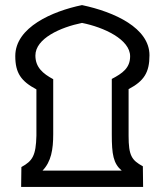

<svg xmlns="http://www.w3.org/2000/svg" viewBox="-20 -734 648 754"><path d="M63 0H542L541 -81C497 -105 485 -123 485 -201V-384C546 -416 567 -450 567 -517C567 -624 430 -687 302 -714C186 -690 40 -627 40 -514C40 -447 63 -415 123 -383V-201C121 -123 108 -102 64 -78ZM147 -64C181 -99 189 -147 189 -207V-423C148 -445 119 -470 119 -516C119 -583 218 -627 302 -644C388 -627 491 -579 491 -513C491 -467 461 -446 419 -424V-206C419 -128 425 -92 458 -64Z"/></svg>

Font: Noto Sans Arabic SemCond Med
Style: Regular
Weight: 500
Width: 4
Designer: Monotype Design Team, Nadine Chahine, Nizar Qandah and Khaled Hosny
Foundry: Monotype Imaging Inc.
Version: Version 2.012